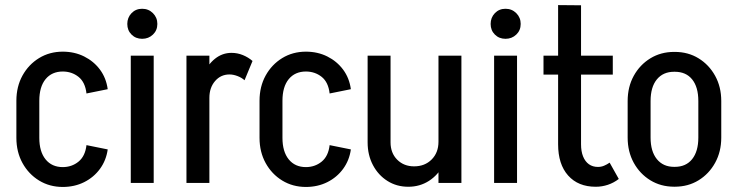

<svg xmlns="http://www.w3.org/2000/svg" viewBox="-20 -726 2918 762"><path d="M45 -178V-327H136V-178ZM45 -326Q45 -382.2 69.2 -426.1Q93.5 -470 135.1 -495.5Q176.8 -521 229.5 -521V-442.2Q185.8 -442.2 160.9 -411.9Q136 -381.5 136 -326ZM323.2 -355Q318.2 -399.8 291.6 -421Q265 -442.2 228.5 -442.2V-521Q275.8 -521 314 -501.9Q352.2 -482.8 376.9 -449.5Q401.5 -416.2 407.5 -372ZM45 -179H136Q136 -124.2 160.9 -93.5Q185.8 -62.8 229.5 -62.8V16Q176.8 16 135.1 -9.5Q93.5 -35 69.2 -79Q45 -123 45 -179ZM323.2 -150 407.5 -133Q401.5 -89.8 376.9 -56Q352.2 -22.2 314 -3.1Q275.8 16 228.5 16V-62.8Q265 -62.8 291.6 -84.5Q318.2 -106.2 323.2 -150Z M499 0V-505H590V0ZM544.2 -572Q518.8 -572 502 -588.8Q485.2 -605.5 485.2 -631Q485.2 -656.2 502 -673.8Q518.8 -691.2 544.2 -691.2Q569.5 -691.2 587 -673.8Q604.5 -656.2 604.5 -631Q604.5 -605.5 587 -588.8Q569.5 -572 544.2 -572Z M720 0V-505H811V0ZM770.2 -337.8Q770.2 -388.8 787.2 -429.2Q804.2 -469.8 833.4 -493Q862.5 -516.2 898.8 -516.2L890.8 -430.5Q856 -430.5 833.5 -404.2Q811 -378 811 -337.8ZM950.5 -407.5Q939 -418 922.4 -424.2Q905.8 -430.5 890.8 -430.5L898.8 -516.2Q922.2 -516.2 943.9 -507.4Q965.5 -498.5 982.2 -484Z M1010 -178V-327H1101V-178ZM1010 -326Q1010 -382.2 1034.2 -426.1Q1058.5 -470 1100.1 -495.5Q1141.8 -521 1194.5 -521V-442.2Q1150.8 -442.2 1125.9 -411.9Q1101 -381.5 1101 -326ZM1288.2 -355Q1283.2 -399.8 1256.6 -421Q1230 -442.2 1193.5 -442.2V-521Q1240.8 -521 1279 -501.9Q1317.2 -482.8 1341.9 -449.5Q1366.5 -416.2 1372.5 -372ZM1010 -179H1101Q1101 -124.2 1125.9 -93.5Q1150.8 -62.8 1194.5 -62.8V16Q1141.8 16 1100.1 -9.5Q1058.5 -35 1034.2 -79Q1010 -123 1010 -179ZM1288.2 -150 1372.5 -133Q1366.5 -89.8 1341.9 -56Q1317.2 -22.2 1279 -3.1Q1240.8 16 1193.5 16V-62.8Q1230 -62.8 1256.6 -84.5Q1283.2 -106.2 1288.2 -150Z M1811.2 -505V0H1720.2V-505ZM1530 -505V-160.8H1439V-505ZM1530 -161Q1530 -118.8 1556.4 -92.2Q1582.8 -65.8 1623.5 -65.8L1600.5 15.2Q1554.2 15.2 1517.8 -7.8Q1481.2 -30.8 1460.1 -70.8Q1439 -110.8 1439 -161ZM1760.2 -163.5Q1760.2 -112.5 1739.5 -72Q1718.8 -31.5 1682.4 -8.1Q1646 15.2 1600.5 15.2L1623.5 -65.8Q1666 -65.8 1693.1 -93Q1720.2 -120.2 1720.2 -163.5Z M1941 0V-505H2032V0ZM1986.2 -572Q1960.8 -572 1944 -588.8Q1927.2 -605.5 1927.2 -631Q1927.2 -656.2 1944 -673.8Q1960.8 -691.2 1986.2 -691.2Q2011.5 -691.2 2029 -673.8Q2046.5 -656.2 2046.5 -631Q2046.5 -605.5 2029 -588.8Q2011.5 -572 1986.2 -572Z M2195 -152.5V-705.8L2286 -705V-152.5ZM2137 -430V-505H2412V-430ZM2195 -153.5H2286Q2286 -125.2 2294.1 -105.1Q2302.2 -85 2317.2 -74.2Q2332.2 -63.5 2353.2 -63.5L2344.5 15.2Q2274.5 15.2 2234.8 -29.4Q2195 -74 2195 -153.5ZM2399.5 -80.5 2435.8 -15.8Q2416 -0.5 2392.5 7.4Q2369 15.2 2344.5 15.2L2353.2 -63.5Q2366.2 -63.5 2377.6 -68.4Q2389 -73.2 2399.5 -80.5Z M2751.5 -179V-326H2842.5V-179ZM2471 -179V-326H2562V-179ZM2653.8 -441.2V-520H2659.8V-441.2ZM2653.8 15V-63.8H2659.8V15ZM2471 -325Q2471 -381.2 2495.2 -425.1Q2519.5 -469 2561.1 -494.5Q2602.8 -520 2655.5 -520V-441.2Q2611.8 -441.2 2586.9 -410.9Q2562 -380.5 2562 -325ZM2842.5 -325H2751.5Q2751.5 -380.5 2727 -410.9Q2702.5 -441.2 2658 -441.2V-520Q2711 -520 2752.5 -494.5Q2794 -469 2818.2 -425.1Q2842.5 -381.2 2842.5 -325ZM2471 -180H2562Q2562 -125.2 2586.9 -94.5Q2611.8 -63.8 2655.5 -63.8V15Q2602.8 15 2561.1 -10.5Q2519.5 -36 2495.2 -80Q2471 -124 2471 -180ZM2842.5 -180Q2842.5 -124 2818.2 -80Q2794 -36 2752.5 -10.5Q2711 15 2658 15V-63.8Q2702.5 -63.8 2727 -94.5Q2751.5 -125.2 2751.5 -180Z"/></svg>

Font: Akshar Light
Style: Regular
Weight: 300
Designer: Tall Chai
Foundry: Tall Chai
Version: Version 1.100